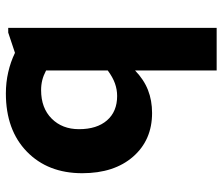

<svg xmlns="http://www.w3.org/2000/svg" viewBox="-72 -678 758 654"><g transform="rotate(90 307.0 -351.0)"><path d="M75 -710H220V-432Q251 -462 286.5 -476Q322 -490 365 -490Q457 -490 513.5 -425.5Q570 -361 570 -252Q570 -135 496.5 -63.5Q423 8 298 8Q261 8 226 0Q191 -8 160 -23L91 0H75ZM420 -241Q420 -302 390 -336.5Q360 -371 307 -371Q285 -371 264 -363.5Q243 -356 220 -339V-129Q237 -120 253 -116Q269 -112 287 -112Q348 -112 384 -148Q420 -184 420 -241Z"/></g></svg>

Font: Intel One Mono
Style: Bold
Weight: 700
Monospace: yes
Designer: Fred Shallcrass
Foundry: Frere-Jones Type LLC
Version: Version 1.400;hotconv 1.1.0;makeotfexe 2.6.0;FJTRelease1.4